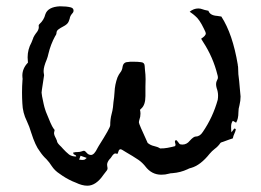

<svg xmlns="http://www.w3.org/2000/svg" viewBox="-20 -552 821 604"><path d="M254.9 32.2Q238.3 32.2 218.3 22.5L207.5 18.1Q186 8.3 167.5 -5.4Q152.3 -15.1 142.6 -29.8Q135.3 -41.5 126 -51.3Q114.3 -62 105 -76.2Q91.3 -93.3 78.1 -134.8Q72.8 -153.3 64.5 -170.9Q51.3 -197.3 50.3 -227.1Q49.3 -244.1 49.3 -261.2Q49.3 -281.2 50.8 -301.3L51.3 -303.7L50.8 -305.7L50.3 -314Q50.3 -336.9 67.9 -355Q66.9 -363.8 66.9 -371.6Q66.9 -396.5 79.1 -418.5Q81.1 -422.4 82 -425.8Q83 -429.2 84.5 -432.1L85 -434.1Q88.4 -440.9 92.8 -446.8Q102.1 -457.5 102.1 -466.8L101.6 -471.2Q101.6 -473.6 104 -476.1Q118.2 -488.8 122.6 -506.8Q130.4 -530.3 168.5 -532.2Q189.9 -532.2 202.6 -528.8Q211.4 -526.4 211.4 -518.6Q211.4 -513.7 207 -509.3Q200.2 -501.5 199.2 -493.2Q197.8 -488.8 196.3 -484.9Q192.9 -475.6 178.2 -468.3Q170.4 -464.4 164.1 -459.7Q157.7 -455.1 157.7 -448.2Q157.7 -444.8 155.3 -440.9L153.8 -439Q139.2 -412.1 132.3 -382.8Q130.4 -373.5 127 -364.7Q117.2 -341.8 117.2 -328.6Q117.2 -323.7 118.2 -318.8Q118.7 -317.4 118.7 -315.4L115.2 -292Q110.8 -264.2 110.8 -260.7Q110.8 -254.4 117.2 -225.6Q119.1 -218.3 119.6 -215.6Q120.1 -212.9 121.6 -209Q123 -205.1 124.5 -200.2Q141.1 -157.7 147.9 -148.4L151.9 -143.1L151.4 -141.1Q150.4 -138.2 149.9 -133.3Q150.4 -127 153.3 -121.8Q156.2 -116.7 159.2 -108.9Q159.2 -103.5 167.5 -95.2Q172.9 -90.3 178.2 -84Q187.5 -73.7 197.3 -65.9Q206.1 -59.6 219.7 -59.6Q219.7 -63.5 215.3 -64.9Q212.9 -65.9 211.7 -66.9Q210.4 -67.9 210.4 -72.3H212.4Q215.8 -73.7 224.6 -73.7Q231.4 -73.7 238.3 -76.2Q241.2 -77.6 244.1 -77.6Q247.6 -77.6 252.7 -71.3Q257.8 -64.9 266.1 -64.5Q276.4 -64.5 286.6 -85.9L290.5 -92.8Q326.7 -149.9 326.7 -157.7Q326.7 -177.2 331.1 -193.4Q334 -203.6 335.4 -214.8L336.9 -230.5Q339.4 -246.1 340.3 -262.2Q341.3 -286.1 349.6 -308.6Q354 -318.4 357.9 -323.2Q364.3 -330.6 365.7 -342.3Q368.2 -356.9 382.8 -356.9Q387.2 -357.9 395.5 -357.9Q415 -357.9 423.8 -356.4Q434.6 -355.5 435.1 -344.7L436 -332.5Q438 -316.9 438 -302.7Q438 -287.1 437.5 -279.3V-250Q437.5 -222.2 424.8 -210.9Q422.4 -209 420.4 -206.5Q421.9 -200.7 421.9 -194.3Q421.9 -184.6 418.5 -175.3Q417 -170.9 417 -166.5Q417 -162.1 443.8 -104Q444.3 -103.5 444.3 -102.8Q444.3 -102.1 444.8 -102.1Q454.1 -94.7 464.8 -92.5Q475.6 -90.3 483.9 -85Q496.6 -85 506.8 -86.9Q524.4 -90.3 530.8 -92.3Q532.2 -95.2 532.2 -97.2Q532.2 -99.1 531.2 -101.6Q530.3 -104 530.3 -106.9Q530.3 -108.9 531.7 -110.1Q533.2 -111.3 533.7 -111.3Q534.7 -111.3 536.1 -110.1Q537.6 -108.9 539.8 -105.7Q542 -102.5 544.2 -99.9Q546.4 -97.2 553.7 -97.2Q567.4 -97.2 576.7 -108.9Q588.9 -122.6 596.2 -122.6Q608.9 -122.6 618.2 -137.2Q649.9 -183.6 665 -238.3Q666 -244.6 666 -251Q666 -263.2 661.6 -274.9Q659.7 -281.7 659.7 -287.6Q659.7 -293.9 663.1 -300.3Q665.5 -303.7 665.5 -307.6Q665.5 -312.5 664.1 -316.4Q650.4 -372.1 618.7 -420.4Q616.7 -422.9 612.8 -430.2Q627.4 -439.9 627.4 -446.3Q627.4 -450.7 621.1 -462.4Q607.4 -491.2 593.8 -502Q587.9 -507.3 581.5 -511.7L576.7 -515.1Q589.4 -525.4 604 -525.4Q610.8 -525.4 618.2 -522.5Q623.5 -520.5 629.4 -519.5L635.7 -518.1Q640.6 -503.4 663.1 -502Q669.4 -501.5 676.3 -500Q711.9 -445.3 728 -348.6V-346.7Q729 -343.3 729 -340.3Q729 -318.4 732.4 -296.9L734.4 -274.4Q736.8 -253.4 736.8 -248.5Q736.8 -235.4 733.4 -221.2Q730 -210.4 730 -198.2Q730 -178.2 722.7 -166L715.3 -170.4Q713.9 -171.4 712.4 -171.9Q707 -165 707 -153.3Q707 -143.6 708 -135.7L716.8 -147.5Q721.7 -147.5 721.7 -144Q721.7 -141.1 714.4 -124.5L712.4 -116.7Q706.5 -115.2 680.7 -105.5L678.7 -105Q673.8 -103.5 673.3 -102.1Q666 -91.3 655.3 -83.5Q646.5 -76.7 639.6 -68.4Q610.8 -32.2 581.5 -23.9Q576.7 -22.9 572.8 -21L569.8 -19.5Q547.9 -9.3 522.9 -7.3Q516.6 -7.3 510.3 -5.4Q500.5 -2.4 487.3 -2.4Q457 -2.4 437 -28.8Q427.7 -40.5 416 -48.8Q397 -61.5 376.5 -73.2Q361.8 -82.5 360.4 -82.5Q355 -82.5 353.5 -78.1L351.1 -71.3Q350.1 -67.9 348.6 -67.9Q346.7 -68.4 345.9 -68.8Q345.2 -69.3 342.8 -69.3Q337.4 -69.3 330.1 -57.6Q328.1 -54.2 325.2 -51.8Q316.9 -42 316.9 -33.7Q316.9 -30.3 317.6 -27.8Q318.4 -25.4 318.4 -22.9Q318.4 -18.6 315.9 -15.6L305.7 -2.4Q282.2 32.2 254.9 32.2ZM243.7 -49.3Q247.1 -49.3 252.9 -55.2L233.4 -62L229 -49.8Q234.4 -48.8 238.8 -48.8Z"/></svg>

Font: Kurland
Style: Regular
Weight: 400
Designer: GGBot
Version: 0.22